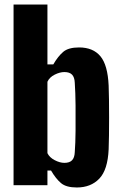

<svg xmlns="http://www.w3.org/2000/svg" viewBox="-20 -820 533 850"><path d="M461 -441Q462 -417 462.5 -379.5Q463 -342 463 -300Q463 -258 462.5 -220.5Q462 -183 461 -159Q457 -68 419.5 -29Q382 10 320 10Q273 10 250 -9.5Q227 -29 206 -65H190V0H40V-800H190V-535H216Q237 -571 260 -590.5Q283 -610 330 -610Q392 -610 424.5 -571Q457 -532 461 -441ZM311 -146Q314 -185 314.5 -240.5Q315 -296 314.5 -353.5Q314 -411 311 -454Q310 -478 299 -489.5Q288 -501 265 -501Q245 -501 222 -489.5Q199 -478 190 -458V-142Q199 -123 222 -111Q245 -99 265 -99Q288 -99 299 -110.5Q310 -122 311 -146Z"/></svg>

Font: Big Shoulders Display Black
Style: Regular
Weight: 900
Designer: Patric King
Foundry: XO Type Co
Version: Version 1.000; ttfautohint (v1.8.2)